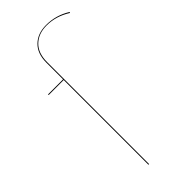

<svg xmlns="http://www.w3.org/2000/svg" viewBox="-236 -778 822 822"><g transform="rotate(-45 175.0 -366.5)"><path d="M350 -701 348 -697Q296 -730 239 -730Q190 -730 160 -701Q130 -672 130 -618V0H126V-513H35V-517H126V-618Q126 -673 157 -703Q188 -733 239 -733Q299 -733 350 -701Z"/></g></svg>

Font: FiraGO Four
Style: Regular
Weight: 100
Designer: bBox Type
Foundry: bBox Type GmbH
Version: Version 1.001